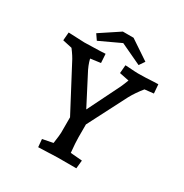

<svg xmlns="http://www.w3.org/2000/svg" viewBox="-200 -1038 1145 1198"><g transform="rotate(30 373.0 -439.5)"><path d="M113 -636 45 -651 50 -710Q145 -705 166 -705Q179 -705 278 -708L316 -710L320 -646L247 -636Q257 -593 284 -544L385 -349L500 -581Q511 -605 523 -637L454 -651L459 -710L480 -709Q534 -705 552 -705Q602 -705 664 -709L696 -710L701 -646L637 -639Q598 -591 573 -545L430 -267V-174Q430 -138 437 -66L521 -59L515 0H382L243 5L238 -51L313 -66Q322 -129 322 -144V-256L161 -561Q145 -594 113 -636ZM378 -823 228 -753 201 -792 340 -884H417L556 -791L529 -752Z"/></g></svg>

Font: Andada Pro SemiBold
Style: Regular
Weight: 600
Designer: Carolina Giovagnoli
Foundry: Huerta Tipografica
Version: Version 3.005